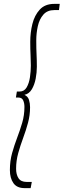

<svg xmlns="http://www.w3.org/2000/svg" viewBox="-20 -760 328 990"><path d="M31 117Q31 70 42.5 29Q54 -12 68.5 -50Q83 -88 94.5 -127Q106 -166 106 -209Q106 -228 99.5 -242.5Q93 -257 75 -257H62L67 -288H81Q105 -288 117.5 -309.5Q130 -331 134.5 -362Q139 -393 139 -422Q139 -449 137.5 -476.5Q136 -504 136 -545Q136 -592 147 -636.5Q158 -681 185 -710.5Q212 -740 260 -740H288L284 -708H260Q224 -708 203.5 -684.5Q183 -661 175 -625Q167 -589 167 -552Q167 -508 168.5 -479.5Q170 -451 170 -416Q170 -386 164 -354.5Q158 -323 144 -299.5Q130 -276 106 -271Q124 -263 129.5 -245Q135 -227 135 -207Q135 -166 124.5 -127Q114 -88 99.5 -49Q85 -10 74 29.5Q63 69 63 110Q63 140 75.5 159Q88 178 117 178H144L138 210H107Q67 210 49 184Q31 158 31 117Z"/></svg>

Font: Georama SemiCondensed ExtraLight
Style: Italic
Weight: 200
Width: 4
Italic angle: -9°
Designer: Jean-Baptiste Levee
Foundry: Production Type
Version: Version 1.000